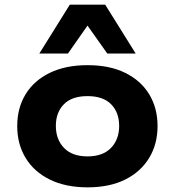

<svg xmlns="http://www.w3.org/2000/svg" viewBox="-20 -794 751 825"><path d="M356 11Q262 11 194 -22.5Q126 -56 90 -115.5Q54 -175 54 -252Q54 -330 90 -389Q126 -448 194 -481Q262 -514 356 -514Q451 -514 518 -481Q585 -448 621 -389Q657 -330 657 -252Q657 -175 621 -115.5Q585 -56 518 -22.5Q451 11 356 11ZM356 -122Q422 -122 457 -158.5Q492 -195 492 -253Q492 -311 457.5 -346Q423 -381 356 -381Q289 -381 254.5 -346Q220 -311 220 -253Q220 -195 255 -158.5Q290 -122 356 -122ZM149 -564 280 -774H432L563 -564H441L356 -684L272 -564Z"/></svg>

Font: Nunito Sans 7pt SemiExpanded ExtraBold
Style: Regular
Weight: 800
Width: 6
Designer: Vernon Adams
Foundry: Vernon Adams
Version: Version 3.101;gftools[0.9.27]